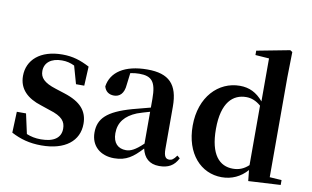

<svg xmlns="http://www.w3.org/2000/svg" viewBox="-82 -987 1903 1170"><g transform="rotate(10 869.0 -401.5)"><path d="M232 16C379 16 463 -52 463 -158C463 -236 420 -288 316 -321L260 -339C183 -363 160 -392 160 -432C160 -483 200 -516 267 -516C297 -516 320 -510 345 -498L376 -388H427L433 -507C377 -536 329 -552 264 -552C126 -552 49 -480 49 -382C49 -301 102 -251 189 -224L245 -205C325 -181 346 -151 346 -107C346 -51 303 -20 223 -20C188 -20 161 -26 134 -37L107 -160H50L45 -30C102 0 159 16 232 16Z M961 15C1017 15 1053 -5 1077 -53L1060 -67C1042 -41 1030 -34 1015 -34C993 -34 981 -48 981 -95V-356C981 -494 923 -552 790 -552C649 -552 567 -496 554 -406C562 -376 584 -360 615 -360C649 -360 677 -382 681 -439L690 -512C710 -516 727 -518 745 -518C822 -518 850 -488 850 -381V-327L740 -298C588 -255 538 -204 538 -118C538 -34 598 16 682 16C758 16 799 -16 853 -74C866 -18 900 15 961 15ZM850 -104C801 -57 772 -45 745 -45C696 -45 664 -75 664 -136C664 -203 701 -248 772 -277C792 -284 820 -293 850 -301Z M1512 11 1711 0V-30L1637 -35V-653L1640 -810L1626 -819L1422 -780V-753L1507 -747V-481C1466 -530 1420 -552 1362 -552C1230 -552 1120 -442 1120 -263C1120 -90 1219 16 1348 16C1410 16 1464 -9 1505 -56ZM1503 -86C1473 -58 1442 -47 1406 -47C1324 -47 1263 -108 1263 -268C1263 -434 1331 -491 1412 -491C1443 -491 1473 -480 1503 -454Z"/></g></svg>

Font: Noto Serif KR
Style: Bold
Weight: 700
Designer: Ryoko NISHIZUKA 西塚涼子 (kana & ideographs); Frank Grießhammer (Latin, Greek & Cyrillic); Wenlong ZHANG 张文龙 (bopomofo); San
Foundry: Adobe
Version: Version 2.001;hotconv 1.1.0;makeotfexe 2.6.0